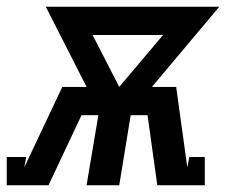

<svg xmlns="http://www.w3.org/2000/svg" viewBox="-62 -550 682 570"><path d="M-42 0V-84H16L10 -53L123 -292H195L74 -530H589L389 -292H461L488 -97L494 -53L500 -84H546V0H405L376 -208H326L292 0H195L230 -208H180L82 0ZM292 -292 422 -446H213Z"/></svg>

Font: Iosevka Curly Slab MdExObl
Style: Regular
Weight: 500
Width: 7
Italic angle: -9°
Monospace: yes
Designer: Belleve Invis
Foundry: Belleve Invis
Version: Version 11.1.0; ttfautohint (v1.8.3)